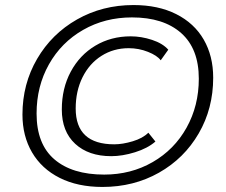

<svg xmlns="http://www.w3.org/2000/svg" viewBox="-20 -730 894 761"><path d="M69 -276Q69 -397 127 -496.5Q185 -596 285.5 -653Q386 -710 509 -710Q607 -710 678.5 -674Q750 -638 787.5 -573Q825 -508 825 -422Q825 -300 767.5 -201Q710 -102 610 -45.5Q510 11 386 11Q288 11 216.5 -25Q145 -61 107 -126Q69 -191 69 -276ZM768 -418Q768 -537 698 -599Q628 -661 503 -661Q396 -661 309.5 -611.5Q223 -562 174 -475Q125 -388 125 -280Q125 -159 195.5 -98.5Q266 -38 393 -38Q499 -38 585 -87.5Q671 -137 719.5 -224Q768 -311 768 -418ZM225 -296Q225 -380 260.5 -446Q296 -512 358 -549Q420 -586 498 -586Q540 -586 582.5 -572Q625 -558 647 -533L617 -491Q603 -510 566.5 -524.5Q530 -539 490 -539Q430 -539 382 -508.5Q334 -478 307 -423.5Q280 -369 280 -300Q280 -158 433 -158Q466 -158 506 -170Q546 -182 568 -204L596 -169Q565 -142 515 -126.5Q465 -111 421 -111Q331 -111 278 -160Q225 -209 225 -296Z"/></svg>

Font: Niramit ExtraLight
Style: Italic
Weight: 200
Italic angle: -10°
Designer: Katatrad Aksorn Co.,Ltd.
Foundry: Cadson Demak Co.,Ltd.
Version: Version 1.000; ttfautohint (v1.6)